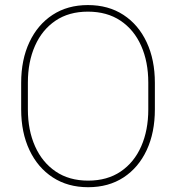

<svg xmlns="http://www.w3.org/2000/svg" viewBox="-20 -741 706 770"><path d="M601.1 -408.7V-302.2Q601.1 -209.5 568.4 -139.2Q535.6 -68.8 475.6 -29.5Q415.5 9.8 333.5 9.8Q252 9.8 191.7 -29.5Q131.3 -68.8 98.1 -139.2Q64.9 -209.5 64.9 -302.2V-408.7Q64.9 -501.5 97.9 -571.8Q130.9 -642.1 190.9 -681.4Q251 -720.7 332.5 -720.7Q414.6 -720.7 474.9 -681.4Q535.2 -642.1 568.1 -571.8Q601.1 -501.5 601.1 -408.7ZM574.7 -302.2V-409.7Q574.7 -493.2 546.1 -557.4Q517.6 -621.6 463.4 -658Q409.2 -694.3 332.5 -694.3Q256.3 -694.3 202.6 -658Q148.9 -621.6 120.4 -557.4Q91.8 -493.2 91.8 -409.7V-302.2Q91.8 -218.8 120.6 -154.3Q149.4 -89.8 203.4 -53.2Q257.3 -16.6 333.5 -16.6Q410.2 -16.6 464.1 -53.2Q518.1 -89.8 546.4 -154.3Q574.7 -218.8 574.7 -302.2Z"/></svg>

Font: Vazirmatn UI Thin
Style: Regular
Weight: 100
Designer: Saber Rastikerdar
Foundry: Saber Rastikerdar
Version: Version 33.003